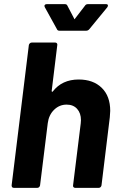

<svg xmlns="http://www.w3.org/2000/svg" viewBox="-20 -905 596 925"><path d="M511 -371Q511 -362 509 -340L469 -12Q468 -7 464.5 -3.5Q461 0 456 0H342Q337 0 334 -3.5Q331 -7 332 -12L369 -311Q370 -316 370 -326Q370 -360 351.5 -380.5Q333 -401 301 -401Q266 -401 240.5 -376Q215 -351 210 -311L173 -12Q172 -7 168.5 -3.5Q165 0 160 0H47Q36 0 36 -12L119 -688Q120 -693 124 -696.5Q128 -700 133 -700H246Q251 -700 254 -696.5Q257 -693 256 -688L229 -467Q229 -464 230.5 -463Q232 -462 234 -464Q279 -522 359 -522Q429 -522 470 -482Q511 -442 511 -371ZM194 -876Q194 -880 197 -882.5Q200 -885 205 -885H293Q302 -885 305 -877L337 -816Q339 -809 342 -816L389 -877Q394 -885 403 -885H491Q500 -885 500 -878Q500 -875 497 -870L410 -764Q404 -757 395 -757H266Q257 -757 254 -765L196 -870Q194 -874 194 -876Z"/></svg>

Font: Barlow
Style: Bold Italic
Weight: 700
Italic angle: -7°
Designer: Jeremy Tribby
Foundry: Tribby Type
Version: Version 1.422